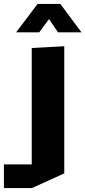

<svg xmlns="http://www.w3.org/2000/svg" viewBox="-117 -756 435 980"><path d="M45 204V-511L210 -520H211V129L46 204ZM-97 204V83H45V204ZM179 -591 94 -716 191 -736 298 -592V-591ZM-34 -591V-592L75 -736H191L83 -591Z"/></svg>

Font: Foldit
Style: Bold
Weight: 700
Version: Version 1.003